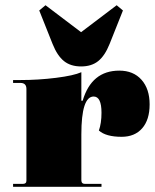

<svg xmlns="http://www.w3.org/2000/svg" viewBox="-20 -714 594 734"><path d="M426 -694 450 -674 399 -546Q381 -501 355.5 -480.5Q330 -460 290 -460Q250 -460 224.5 -480.5Q199 -501 181 -546L130 -674L154 -694L290 -591ZM30 0V-11H67Q81 -11 81 -23V-374Q81 -397 58 -397H30V-408H58Q127 -408 194.5 -416.5Q262 -425 291 -438V-329H296Q330 -444 436 -444Q490 -444 521 -409Q552 -374 552 -315Q552 -256 523.5 -223.5Q495 -191 445 -191Q385 -191 358 -215Q368 -243 368 -283Q368 -345 338 -345Q291 -345 291 -200V-25Q291 -11 305 -11H368V0Z"/></svg>

Font: Arapey Black-Display
Style: Regular
Weight: 900
Designer: Eduardo Rodriguez Tunni
Foundry: Eduardo Rodriguez Tunni
Version: Version 4.000